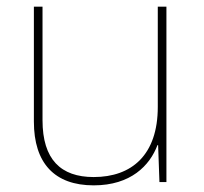

<svg xmlns="http://www.w3.org/2000/svg" viewBox="-20 -548 613 578"><path d="M481 -528H455V-226C455 -82 377 -15 262 -15C163 -15 108 -68 108 -186V-528H82V-182C82 -57 144 10 262 10C374 10 431 -50 454 -111H456L460 0H481Z"/></svg>

Font: Noto Sans Gujarati UI Thin
Style: Regular
Weight: 100
Designer: Jelle Bosma - Monotype Design Team, Universal Thirst
Foundry: Monotype Imaging Inc.
Version: Version 2.106